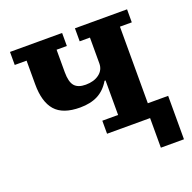

<svg xmlns="http://www.w3.org/2000/svg" viewBox="-121 -644 912 914"><g transform="rotate(-20 335.5 -187.0)"><path d="M542 0H324V-66H404V-241H399Q374 -199 337 -180Q300 -161 247 -161Q160 -161 121.5 -205Q83 -249 83 -338V-458H23V-524H287V-458H235V-344Q235 -295 252.5 -274.5Q270 -254 309 -254Q351 -254 377.5 -274Q404 -294 404 -327V-458H352V-524H616V-458H556V-70H659V150H542Z"/></g></svg>

Font: IBM Plex Serif
Style: Bold
Weight: 700
Designer: Mike Abbink, Paul van der Laan, Pieter van Rosmalen
Foundry: Bold Monday
Version: Version 2.008